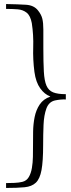

<svg xmlns="http://www.w3.org/2000/svg" viewBox="-20 -753 353 948"><path d="M10 175V151Q30 151 51.5 150Q73 149 90 145Q111 140 122 121.5Q133 103 137.5 76.5Q142 50 142.5 21Q143 -8 143 -33Q143 -66 143.5 -103Q144 -140 151 -175Q158 -210 176 -237Q194 -264 228 -276V-277Q200 -287 178.5 -317Q157 -347 150 -398Q142 -459 144 -519.5Q146 -580 137 -639Q130 -676 111.5 -690.5Q93 -705 67 -707Q41 -709 10 -709V-733Q69 -732 108.5 -729.5Q148 -727 168 -701Q184 -681 189 -660.5Q194 -640 194 -607Q194 -574 194 -517Q194 -445 196.5 -399.5Q199 -354 209.5 -330Q220 -306 242.5 -297Q265 -288 305 -288V-262Q279 -263 251 -257Q221 -250 209 -217Q197 -184 195 -136.5Q193 -89 193 -37Q193 43 185 86.5Q177 130 157 149Q137 168 101.5 171.5Q66 175 10 175Z"/></svg>

Font: Aref Ruqaa Ink
Style: Regular
Weight: 400
Designer: Abdullah Aref
Version: Version 1.005